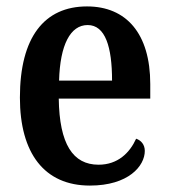

<svg xmlns="http://www.w3.org/2000/svg" viewBox="-20 -568 526 598"><path d="M260 10C380 10 431 -51 431 -98C431 -118 419 -131 404 -136C384 -92 347 -55 287 -55C207 -55 165 -119 163 -261H448V-306C448 -464 373 -548 251 -548C118 -548 42 -452 42 -264C42 -91 118 10 260 10ZM329 -317H164C167 -428 199 -490 253 -490C308 -490 329 -422 329 -317Z"/></svg>

Font: Noto Serif Devanagari Condensed SemiBold
Style: Regular
Weight: 600
Width: 3
Designer: Universal Thirst, Indian Type Foundry and the Monotype Design Team
Foundry: Monotype Imaging Inc.
Version: Version 2.004